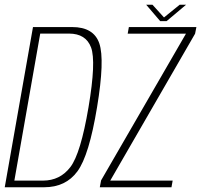

<svg xmlns="http://www.w3.org/2000/svg" viewBox="-38 -789 848 809"><path d="M-18 0 101 -675H266Q357 -675 380.5 -606Q404 -537 371 -337.5Q337.5 -134 288.2 -67Q239 0 148 0ZM22.5 -28H143Q215 -28 258.5 -85Q302 -142 335 -337.5Q367.5 -530 345.8 -588.8Q324 -647.5 252.5 -647.5H131.5ZM382.5 0 388 -29 745.5 -647H500L505 -675H789.5L784 -647L426.5 -28H689.5L684.5 0ZM637 -700 578 -769H604.5L653 -715.5L719 -769H746L664 -700Z"/></svg>

Font: Anybody ExtraLight
Style: Italic
Weight: 200
Italic angle: -10°
Designer: Tyler Finck
Foundry: Etcetera Type Company
Version: Version 1.010; ttfautohint (v1.8.3) -l 8 -r 50 -G 200 -x 14 